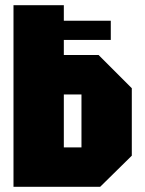

<svg xmlns="http://www.w3.org/2000/svg" viewBox="-20 -720 559 740"><path d="M32 0V-700H226V-640H407V-566H226V-508H360L488 -380V-120L366 0ZM226 -152H294V-356H226Z"/></svg>

Font: Tektur Condensed ExtraBold
Style: Regular
Weight: 800
Width: 3
Designer: Adam Jagosz
Foundry: Adam Jagosz
Version: Version 1.005;gftools[0.9.30]